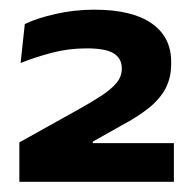

<svg xmlns="http://www.w3.org/2000/svg" viewBox="-20 -736 392 387"><path d="M19 -369.5V-449L136.5 -514.5Q163.5 -529.5 183.5 -542.5Q203.5 -555.5 214.5 -568.5Q225.5 -581.5 225.5 -597V-598.5Q225.5 -618 209.5 -628.2Q193.5 -638.5 154.5 -638.5Q118 -638.5 84 -629.5Q50 -620.5 21.5 -609L30 -687.5Q54.5 -699.5 92.5 -708Q130.5 -716.5 170 -716.5Q246 -716.5 285.5 -689Q325 -661.5 325 -611.5V-607Q325 -579.5 313.8 -558Q302.5 -536.5 279.8 -518.2Q257 -500 222 -481.5L167 -450.5V-432.5L116 -447.5H330.5V-369.5Z"/></svg>

Font: Anek Gujarati SemiExpanded SemiBold
Style: Regular
Weight: 600
Width: 6
Designer: Mrunmayee Ghaisas (Gujarati), Yesha Goshar (Latin)
Foundry: Ek Type
Version: Version 1.003